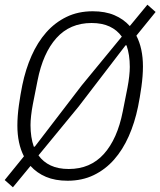

<svg xmlns="http://www.w3.org/2000/svg" viewBox="-22 -758 683 818"><path d="M126 -133 326 -394 497 -602Q477 -630 445 -645Q413 -660 368 -660Q276 -660 218.5 -596Q161 -532 138 -415L118 -314Q113 -288 110.5 -265Q108 -242 108 -225Q108 -173 122 -133ZM271 -38Q363 -38 420.5 -102Q478 -166 501 -283L521 -384Q526 -410 528.5 -433Q531 -456 531 -473Q531 -525 517 -565H513L313 -304L142 -96Q162 -68 194 -53Q226 -38 271 -38ZM266 12Q213 12 174 -4.5Q135 -21 108 -51L33 40L-2 9L80 -92Q66 -119 59 -152Q52 -185 52 -223Q52 -263 58.5 -309.5Q65 -356 73 -395Q87 -463 112.5 -520.5Q138 -578 175 -620Q212 -662 261.5 -686Q311 -710 373 -710Q426 -710 465 -693.5Q504 -677 531 -647L606 -738L641 -707L559 -606Q573 -579 580 -546Q587 -513 587 -475Q587 -435 580.5 -388.5Q574 -342 566 -303Q552 -235 526.5 -177.5Q501 -120 464 -78Q427 -36 377.5 -12Q328 12 266 12Z"/></svg>

Font: IBM Plex Sans Condensed Light
Style: Italic
Weight: 300
Width: 3
Italic angle: -11°
Designer: Mike Abbink, Paul van der Laan, Pieter van Rosmalen
Foundry: Bold Monday
Version: Version 1.3